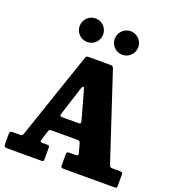

<svg xmlns="http://www.w3.org/2000/svg" viewBox="-175 -1144 1147 1275"><g transform="rotate(20 399.0 -506.0)"><path d="M0 -26.5V-92Q0 -103.5 4 -108.5Q8 -113.5 20.5 -113.5H73Q86 -113.5 89 -118.5Q92 -123.5 95.5 -132.5L303 -741.5Q307 -751.5 311 -753.2Q315 -755 329 -755H474.5Q489 -755 493.8 -751.2Q498.5 -747.5 502 -737.5L698.5 -142Q704 -128 707.2 -120.8Q710.5 -113.5 730.5 -113.5H775Q787.5 -113.5 793 -111Q798.5 -108.5 798.5 -95V-21Q798.5 -7 795 -3.5Q791.5 0 777.5 0H422Q408.5 0 405.2 -4.2Q402 -8.5 402 -22V-93.5Q402 -107 405.8 -110.2Q409.5 -113.5 422.5 -113.5H460.5Q477.5 -113.5 480.5 -118.5Q483.5 -123.5 480.5 -136.5L464.5 -193.5Q461 -205.5 457.2 -209Q453.5 -212.5 436.5 -212.5H269.5Q254.5 -212.5 248 -211Q241.5 -209.5 238 -198L218.5 -135.5Q214.5 -123.5 216.8 -118.5Q219 -113.5 231.5 -113.5H265Q276 -113.5 278.5 -109.8Q281 -106 281 -94.5V-18Q281 -5.5 277.2 -2.8Q273.5 0 262 0H31Q12 0 6 -3.5Q0 -7 0 -26.5ZM347 -542 284.5 -346.5Q281 -335.5 280.2 -327.2Q279.5 -319 298 -319H407Q425 -319 425.5 -327Q426 -335 422.5 -347.5L368 -542.5Q363.5 -559.5 357.2 -556.8Q351 -554 347 -542ZM528.5 -845Q494 -845 469.8 -869.2Q445.5 -893.5 445.5 -928Q445.5 -962.5 469.8 -987Q494 -1011.5 528.5 -1011.5Q563 -1011.5 587.2 -987Q611.5 -962.5 611.5 -928Q611.5 -893.5 587.2 -869.2Q563 -845 528.5 -845ZM280.5 -845Q246 -845 221.8 -869.2Q197.5 -893.5 197.5 -928Q197.5 -962.5 221.8 -987Q246 -1011.5 280.5 -1011.5Q315 -1011.5 339.2 -987Q363.5 -962.5 363.5 -928Q363.5 -893.5 339.2 -869.2Q315 -845 280.5 -845Z"/></g></svg>

Font: Besley* Narrow Heavy
Style: Regular
Weight: 800
Width: 4
Designer: Owen Earl
Foundry: indestructible type*
Version: Version 3.000; ttfautohint (v1.8.3)